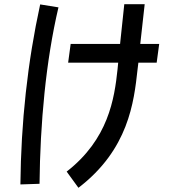

<svg xmlns="http://www.w3.org/2000/svg" viewBox="-20 -846 840 913"><path d="M353 47C591 -135 617 -360 634 -515L638 -548H725L737 -637H647L668 -826H571L551 -637H316L304 -548H542L539 -517C524 -375 495 -184 297 -30ZM168 28C171 -260 198 -556 258 -811L171 -825C111 -550 80 -265 77 31Z"/></svg>

Font: Smiley Sans Oblique
Style: Regular
Weight: 400
Italic angle: -8°
Designer: oooooohmygosh, Nagisa Chen, Janine Sui, Heda Shi, Jian Li
Foundry: atelierAnchor
Version: Version 2.0.1